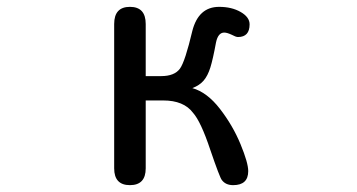

<svg xmlns="http://www.w3.org/2000/svg" viewBox="-20 -519 1040 560"><path d="M505 -319Q520 -340 541 -429Q559 -499 619 -499Q656 -499 682 -484Q708 -469 708 -448Q708 -411 674 -411Q668 -411 655 -418Q642 -424 634 -424Q616 -424 610 -395Q601 -346 593.5 -322Q586 -298 574 -284Q562 -270 541 -262Q584 -250 621.5 -201.5Q659 -153 681.5 -98.5Q704 -44 704 -20Q704 21 660 21Q638 21 627 6Q621 -1 593 -83Q566 -164 543 -190Q516 -226 456 -226H405V-28Q405 21 359 21Q313 21 313 -28V-449Q313 -499 359 -499Q405 -499 405 -449V-297H450Q489 -297 505 -319Z"/></svg>

Font: 寒蝉全圆体
Style: Regular
Weight: 400
Designer: Warren2060
      Designed by Motoya company      

      [Varela Round]
      Joe Prince(Latin component); Avraham Cornf
Foundry: ChillType
Version: Version 3.200